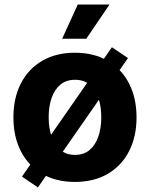

<svg xmlns="http://www.w3.org/2000/svg" viewBox="-20 -782 654 837"><path d="M145.3 35 75.8 -12.1 467.8 -576 537.9 -528.9ZM306.6 11.1Q223.8 11.1 163.6 -24.2Q103.4 -59.5 70.9 -122.8Q38.5 -186.1 38.5 -270.1Q38.5 -354.7 70.9 -418.1Q103.4 -481.5 163.6 -516.8Q223.8 -552.1 306.6 -552.1Q389.6 -552.1 449.9 -516.8Q510.1 -481.5 542.6 -418.1Q575.2 -354.7 575.2 -270.1Q575.2 -186.1 542.6 -122.8Q510.1 -59.5 449.9 -24.2Q389.6 11.1 306.6 11.1ZM307.2 -106.8Q345.1 -106.8 370.4 -128Q395.7 -149.2 408.6 -186.4Q421.5 -223.5 421.5 -270.7Q421.5 -318.6 408.6 -355.4Q395.7 -392.2 370.4 -413.2Q345.1 -434.2 307.2 -434.2Q269.2 -434.2 243.6 -413.2Q218 -392.2 205.1 -355.4Q192.2 -318.6 192.2 -270.7Q192.2 -223.5 205.1 -186.4Q218 -149.2 243.6 -128Q269.2 -106.8 307.2 -106.8ZM251 -613.1 318.8 -762.1H457.4L356.1 -613.1Z"/></svg>

Font: Inter V
Style: 
Weight: 400
Designer: Rasmus Andersson
Foundry: rsms
Version: Version 4.000;git-a3f224843